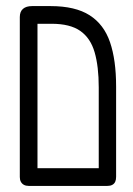

<svg xmlns="http://www.w3.org/2000/svg" viewBox="-20 -600 436 630"><path d="M74 10Q65 10 58.5 6.5Q52 3 48.5 -3.5Q45 -10 45 -19V-544Q45 -562 55.5 -571Q66 -580 85 -580H146Q227 -580 274 -550Q321 -520 341 -461.5Q361 -403 361 -316V-20Q361 -10 358 -3.5Q355 3 348.5 6.5Q342 10 333 10Q324 10 317.5 7.5Q311 5 307.5 -0.5Q304 -6 304 -13V-313Q304 -382 290.5 -428.5Q277 -475 243.5 -498.5Q210 -522 149 -522H103V-20Q103 -10 99.5 -3.5Q96 3 90 6.5Q84 10 74 10ZM74 10 75 -48H331L332 10Z"/></svg>

Font: Fredoka Condensed Light
Style: Regular
Weight: 300
Width: 3
Designer: Ben Nathan
Foundry: Milena B. Brandão, Ben Nathan
Version: Version 2.001